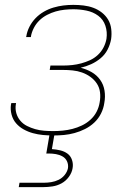

<svg xmlns="http://www.w3.org/2000/svg" viewBox="-20 -548 540 788"><path d="M199 8Q177 8 156 6Q135 4 115 -1.5Q95 -7 77 -17Q59 -27 46 -42Q33 -57 27.5 -77.5Q22 -98 25 -119Q26 -121 26 -122Q26 -123 26 -125H46Q46 -123 45.5 -122Q45 -121 45 -120Q42 -101 47 -83.5Q52 -66 63.5 -52.5Q75 -39 91 -31Q107 -23 124.5 -18Q142 -13 161 -11.5Q180 -10 199 -10Q218 -10 238 -12Q258 -14 277.5 -19Q297 -24 316 -33Q335 -42 351 -56.5Q367 -71 376.5 -89.5Q386 -108 389 -128Q393 -149 390.5 -169Q388 -189 377.5 -205Q367 -221 351 -232.5Q335 -244 316.5 -250.5Q298 -257 278 -259Q258 -261 237 -261H184L187 -279H240Q258 -279 276.5 -281Q295 -283 313.5 -288Q332 -293 349.5 -301Q367 -309 381.5 -322.5Q396 -336 405 -353.5Q414 -371 417 -389Q421 -417 412.5 -442.5Q404 -468 383 -483.5Q362 -499 335 -504.5Q308 -510 281 -510Q263 -510 244.5 -508Q226 -506 208.5 -501Q191 -496 173.5 -487Q156 -478 142 -464.5Q128 -451 119 -433.5Q110 -416 107 -399Q107 -398 107 -397.5Q107 -397 107 -396H87Q87 -397 87.5 -397.5Q88 -398 88 -399Q91 -419 101 -438.5Q111 -458 126 -473.5Q141 -489 160 -500Q179 -511 199.5 -517Q220 -523 240 -525.5Q260 -528 281 -528Q302 -528 323 -525.5Q344 -523 363 -516Q382 -509 398 -496.5Q414 -484 424 -467Q434 -450 436.5 -429Q439 -408 436 -387Q432 -365 421.5 -344.5Q411 -324 393 -309Q375 -294 354 -284.5Q333 -275 311 -270Q335 -264 356 -252Q377 -240 391 -220.5Q405 -201 409 -176Q413 -151 408 -125Q405 -103 394.5 -82Q384 -61 367 -45Q350 -29 329 -18.5Q308 -8 286 -2Q264 4 242.5 6Q221 8 199 8ZM57 220 60 202H160Q175 202 190.5 199.5Q206 197 220.5 190Q235 183 245.5 170Q256 157 259 142Q261 127 255 114Q249 101 236.5 94Q224 87 209.5 84.5Q195 82 180 82H170L184 0H204L193 64Q210 65 227 69Q244 73 257 82.5Q270 92 275.5 108.5Q281 125 278 142Q275 161 262.5 178Q250 195 232.5 204.5Q215 214 195.5 217Q176 220 157 220Z"/></svg>

Font: Iosevka SS04 Thin
Style: Italic
Weight: 100
Italic angle: -9°
Monospace: yes
Designer: Belleve Invis
Foundry: Belleve Invis
Version: Version 19.0.0; ttfautohint (v1.8.4)